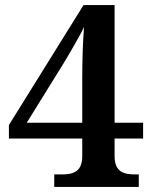

<svg xmlns="http://www.w3.org/2000/svg" viewBox="-20 -734 599 754"><path d="M193 0H525V-49H512C467 -49 430 -58 430 -121V-190H542V-252H430V-714H308L15 -243V-190H303V-121C303 -58 266 -49 221 -49H193ZM85 -252 227 -481C245 -510 297 -599 310 -628C305 -566 303 -489 303 -431V-252Z"/></svg>

Font: Noto Serif SemiBold
Style: Regular
Weight: 600
Designer: Monotype Design Team
Foundry: Monotype Imaging Inc.
Version: Version 2.013